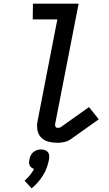

<svg xmlns="http://www.w3.org/2000/svg" viewBox="-20 -760 590 1038"><path d="M290 12Q265 12 242 6Q219 0 203 -16Q187 -32 182.5 -56Q178 -80 183 -105L290 -655H157L158 -740H405L278 -89Q277 -82 280 -75.5Q283 -69 291 -69Q295 -69 300 -69.5Q305 -70 309 -73L461 -181L514 -115L362 -7Q346 4 327 8Q308 12 290 12ZM151 258 113 217Q129 203 142 187Q155 171 164 153Q156 151 150 146Q144 141 140.5 134Q137 127 137 118.5Q137 110 139 102Q141 91 146 80.5Q151 70 160 62.5Q169 55 180 51.5Q191 48 202 48Q213 48 223 51.5Q233 55 239 62.5Q245 70 246 80.5Q247 91 245 102Q241 123 233.5 144.5Q226 166 213.5 186.5Q201 207 185.5 225Q170 243 151 258Z"/></svg>

Font: Lode Dark Term
Style: Bold Italic
Weight: 700
Italic angle: -11°
Monospace: yes
Designer: Belleve Invis
Foundry: Belleve Invis
Version: Version 29.2.0